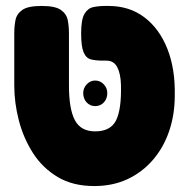

<svg xmlns="http://www.w3.org/2000/svg" viewBox="-20 -606 637 646"><path d="M297 20Q225 20 174 -10.5Q123 -41 91 -91Q59 -141 43.5 -200.5Q28 -260 28 -319V-494Q28 -517 32 -538Q36 -559 55 -572.5Q74 -586 120 -586Q166 -586 185 -572.5Q204 -559 208 -538Q212 -517 212 -493V-319Q212 -239 232 -201.5Q252 -164 300 -164Q352 -164 370.5 -201Q389 -238 387 -320Q386 -358 374.5 -380Q363 -402 338 -402H326Q303 -402 286.5 -406Q270 -410 261.5 -429.5Q253 -449 253 -494Q253 -540 264 -559Q275 -578 293.5 -582Q312 -586 335 -586H345Q415 -586 465.5 -548Q516 -510 543 -442Q570 -374 568 -284Q568 -220 549 -164.5Q530 -109 494 -67.5Q458 -26 408.5 -3Q359 20 297 20ZM300 -249Q283 -249 271.5 -261.5Q260 -274 260 -293Q260 -310 272 -322.5Q284 -335 300 -335Q317 -335 329 -322.5Q341 -310 341 -293Q341 -274 329.5 -261.5Q318 -249 300 -249Z"/></svg>

Font: Fredoka SemiCondensed
Style: Bold
Weight: 700
Width: 4
Designer: Ben Nathan
Foundry: Milena B. Brandão, Ben Nathan
Version: Version 2.001